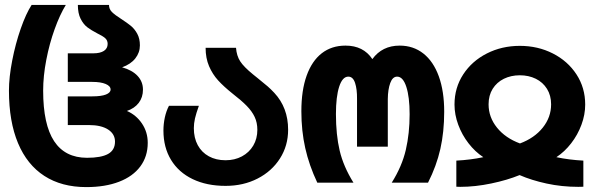

<svg xmlns="http://www.w3.org/2000/svg" viewBox="-20 -745 2440 783"><path d="M16.5 -375.5Q16.5 -430 29.8 -498.2Q43 -566.5 64.5 -628Q86 -689.5 109 -725H248.5Q224 -685 202.8 -626Q181.5 -567 168.8 -501Q156 -435 156 -375.5Q156 -237 200.8 -169.2Q245.5 -101.5 335 -101.5Q392.5 -101.5 420.8 -117.2Q449 -133 449 -167.5Q449 -198.5 420.8 -216.8Q392.5 -235 343 -235H256.5V-352H356.5Q393 -352 412 -359.5Q431 -367 431 -380Q431 -394 411 -402.5Q391 -411 356.5 -411H256.5V-527.5H360.5Q388.5 -527.5 403.8 -537.5Q419 -547.5 419 -566Q419 -580.5 408.8 -589.5Q398.5 -598.5 376.5 -609Q352.5 -621.5 336.5 -633.5Q320.5 -645.5 309 -668Q297.5 -690.5 297.5 -725H424.5Q424.5 -708 436.5 -696Q448.5 -684 474.5 -667.5Q498.5 -652 513.8 -639.5Q529 -627 539.8 -607.2Q550.5 -587.5 550.5 -560Q550.5 -530.5 531.8 -506.8Q513 -483 478 -470.5Q519 -459 541 -435.5Q563 -412 563 -379.5Q563 -348 545.8 -325.5Q528.5 -303 497.5 -292.5Q535 -276.5 558.8 -241.5Q582.5 -206.5 582.5 -162.5Q582.5 -107 552.2 -66.2Q522 -25.5 465.5 -3.8Q409 18 332 18Q231.5 18 161 -27.5Q90.5 -73 53.5 -161.2Q16.5 -249.5 16.5 -375.5Z M646.5 -212.5Q646.5 -239.5 652.2 -266Q658 -292.5 669 -313.5H791Q780 -283 775.2 -262.2Q770.5 -241.5 770.5 -222.5Q770.5 -182.5 786.5 -153Q802.5 -123.5 831.8 -107.5Q861 -91.5 900 -91.5Q937 -91.5 966.5 -107.2Q996 -123 1012.8 -151.2Q1029.5 -179.5 1029.5 -215.5Q1029.5 -245 1018.5 -268.2Q1007.5 -291.5 986.2 -313.2Q965 -335 927.5 -364Q892.5 -392 869.5 -417.2Q846.5 -442.5 832.5 -475.2Q818.5 -508 818.5 -550H942.5Q945 -517.5 959.5 -495Q974 -472.5 1012 -441.5L1030 -427Q1059 -403.5 1071.5 -392.8Q1084 -382 1098.5 -366.5Q1155 -306 1155 -216Q1155 -151 1121.8 -98.8Q1088.5 -46.5 1030.5 -16.8Q972.5 13 900 13Q823 13 765.8 -14.5Q708.5 -42 677.5 -93Q646.5 -144 646.5 -212.5Z M1599.5 -432.5Q1581 -432.5 1571.5 -406.5Q1562 -380.5 1561.5 -341.5V-147H1436V-341.5Q1436.5 -381 1428 -406.8Q1419.5 -432.5 1400.5 -432.5Q1376.5 -432.5 1363.2 -391.5Q1350 -350.5 1350 -280Q1350 -195.5 1365.2 -130.8Q1380.5 -66 1421.5 0H1274Q1240.5 -71 1224.8 -141.2Q1209 -211.5 1209 -291.5Q1209 -376.5 1230.5 -436.5Q1252 -496.5 1292.2 -527.8Q1332.5 -559 1389 -559Q1462 -559 1498.5 -504Q1538.5 -559 1610 -559Q1665.5 -559 1706.5 -526.8Q1747.5 -494.5 1769.5 -433.8Q1791.5 -373 1791.5 -289.5Q1791.5 -207 1775.8 -137.5Q1760 -68 1725.5 0H1577.5Q1619.5 -67 1635 -134Q1650.5 -201 1650.5 -279Q1650.5 -349.5 1637 -391Q1623.5 -432.5 1599.5 -432.5Z M1951 -104Q1917.5 -126 1890.8 -160.5Q1864 -195 1848.8 -236.2Q1833.5 -277.5 1833.5 -318.5Q1833.5 -387 1869 -441.5Q1904.5 -496 1965.5 -527Q2026.5 -558 2100 -558Q2173.5 -558 2234.5 -527Q2295.5 -496 2331 -441.5Q2366.5 -387 2366.5 -318.5Q2366.5 -277.5 2351.2 -236.2Q2336 -195 2309.2 -160.5Q2282.5 -126 2249 -104Q2301 -93 2359 -90V16.5L2338.5 17Q2271 17 2209 3.5Q2147 -10 2099 -31Q2049 -10.5 1983.5 3.2Q1918 17 1857 17L1841 16.5V-90Q1899 -93 1951 -104ZM2100.5 -160Q2159.5 -182 2193.5 -224.5Q2227.5 -267 2227.5 -319.5Q2227.5 -355.5 2210.8 -382.5Q2194 -409.5 2165 -423.8Q2136 -438 2100 -438Q2064 -438 2035 -423.8Q2006 -409.5 1989.2 -382.8Q1972.5 -356 1972.5 -319.5Q1972.5 -267 2006.8 -224.5Q2041 -182 2100.5 -160Z"/></svg>

Font: JuliaMono ExtraBold
Style: Regular
Weight: 800
Monospace: yes
Designer: cormullion
Foundry: corm
Version: Version 0.055; ttfautohint (v1.8.4)